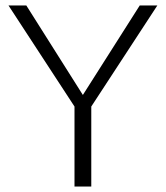

<svg xmlns="http://www.w3.org/2000/svg" viewBox="-20 -680 605 700"><path d="M251.6 0V-291.6L11 -660H76L282.1 -333.8L489.4 -660H553.6L312.8 -291.6V0Z"/></svg>

Font: Panamera Thin
Style: Regular
Weight: 100
Designer: Bastien Sozeau
Foundry: NBR — Bastien Sozeau
Version: Version 3.003;gftools[0.9.33]